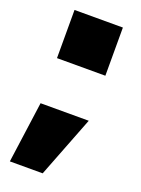

<svg xmlns="http://www.w3.org/2000/svg" viewBox="-149 -797 672 918"><g transform="rotate(20 187.5 -338.0)"><path d="M22.5 54.7 65.4 -256.8H310.5L189.5 54.7ZM65.4 -486.3V-731.4H311.5V-486.3Z"/></g></svg>

Font: GenEi M Gothic v2 Black
Style: Regular
Weight: 900
Version: Version 2.0